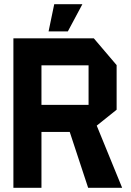

<svg xmlns="http://www.w3.org/2000/svg" viewBox="-20 -897 627 917"><path d="M44 0V-714H428L537 -586V-373L442 -297L563 -1V0H401L313 -267H178V0ZM178 -585V-396H403V-585ZM212 -747 239 -877H373V-876L304 -747Z"/></svg>

Font: Foldit Thin SemiBold
Style: Regular
Weight: 600
Version: Version 1.003